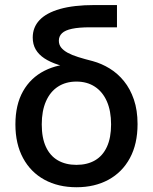

<svg xmlns="http://www.w3.org/2000/svg" viewBox="-20 -748 621 779"><path d="M290.5 11.7Q216.3 11.7 160.4 -18.8Q104.5 -49.3 73.5 -106.7Q42.5 -164.1 42.5 -243.2Q42.5 -323.2 73.5 -377.9Q104.5 -432.6 160.4 -460.9Q216.3 -489.3 290 -489.3V-466.3Q249 -474.6 216.1 -485.4Q183.1 -496.1 160.2 -511.2Q137.2 -526.4 125 -547.1Q112.8 -567.9 112.8 -595.7Q112.8 -637.2 140.4 -666.5Q168 -695.8 223.9 -711.7Q279.8 -727.5 363.3 -727.5H454.6V-637.2H344.7Q300.3 -637.2 272.5 -631.3Q244.6 -625.5 231.7 -613.3Q218.8 -601.1 218.8 -583Q218.8 -566.9 228 -555.2Q237.3 -543.5 254.6 -533.9Q272 -524.4 297.6 -516.4Q323.2 -508.3 356.4 -500Q392.1 -490.2 424.8 -470.2Q457.5 -450.2 482.9 -418.9Q508.3 -387.7 523.2 -344.2Q538.1 -300.8 538.1 -244.6Q538.1 -164.1 507.1 -106.7Q476.1 -49.3 420.2 -18.8Q364.3 11.7 290.5 11.7ZM290 -79.1Q334 -79.1 365.5 -97.4Q397 -115.7 413.8 -152.3Q430.7 -189 430.7 -243.2Q430.7 -297.9 413.6 -336.7Q396.5 -375.5 365 -396.2Q333.5 -417 290 -417Q247.1 -417 215.3 -396.5Q183.6 -376 166.5 -336.9Q149.4 -297.9 149.4 -243.2Q149.4 -188.5 166.3 -152.1Q183.1 -115.7 214.8 -97.4Q246.6 -79.1 290 -79.1Z"/></svg>

Font: Inter 20pt Medium
Style: Regular
Weight: 500
Version: Version 4.001;git-66647c0bb